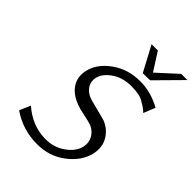

<svg xmlns="http://www.w3.org/2000/svg" viewBox="-263 -1044 1186 1186"><g transform="rotate(45 330.0 -451.5)"><path d="M347 -920H402L477 -802L606 -920H660L498 -756Q488 -756 467 -755.5Q446 -755 435 -755ZM57 -53 88 -125Q182 -42 299 -42Q371 -42 427.5 -82Q484 -122 497 -176Q505 -215 489 -246Q471 -281 431 -299Q415 -305 354 -318Q224 -342 185 -422Q165 -465 177 -517Q194 -594 273.5 -651.5Q353 -709 459 -709Q553 -709 642 -660L611 -583Q598 -596 589 -602L577 -611Q572 -614 564.5 -618Q557 -622 550 -627Q516 -649 443 -649Q361 -649 304.5 -605.5Q248 -562 248 -508Q247 -477 269.5 -451Q292 -425 331 -414Q345 -410 378.5 -401.5Q412 -393 439.5 -386Q467 -379 471 -377Q526 -355 555.5 -304.5Q585 -254 570 -188Q550 -105 470 -44Q390 17 284 17Q157 17 57 -53Z"/></g></svg>

Font: Coval
Style: ExtraLight Italic
Weight: 200
Foundry: Context Ltd
Version: Version 001.000